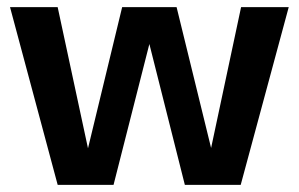

<svg xmlns="http://www.w3.org/2000/svg" viewBox="-20 -516 834 536"><path d="M141 0 8 -496H141L228 -91H223L321 -496H473L572 -92H567L653 -496H786L652 0H496L394 -405H400L297 0Z"/></svg>

Font: DM Sans 36pt
Style: Bold
Weight: 700
Version: Version 4.004;gftools[0.9.30]